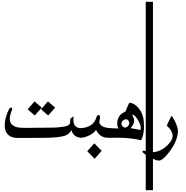

<svg xmlns="http://www.w3.org/2000/svg" viewBox="-20 -1529 2082 2149"><path d="M597.2 -324.7 518.6 -236.3 439.5 -305.7 516.6 -394ZM447.3 -324.7 368.7 -236.3 290 -305.7 366.7 -394ZM902.3 12.7Q848.1 12.7 819.6 -9.3Q791 -31.2 781.2 -69.8H777.8Q753.9 -27.3 709.5 -11.2Q681.6 -1.5 635.5 4.6Q589.4 10.7 522.5 12.7Q488.8 13.7 434.3 14.2Q379.9 14.6 301.3 14.6H171.9Q140.6 14.6 115 5.6Q89.4 -3.4 71 -20.8Q52.7 -38.1 42.7 -63.7Q32.7 -89.4 32.7 -123Q32.7 -213.9 84.5 -314Q94.7 -325.2 103.5 -325.2Q109.4 -325.2 112.8 -321Q116.2 -316.9 116.2 -311Q116.2 -310.1 116 -308.8Q115.7 -307.6 115.7 -306.6L114.7 -298.3Q89.4 -243.2 89.4 -197.8Q89.4 -144.5 139.2 -116.2Q156.7 -106 188.2 -101.8Q219.7 -97.7 268.1 -97.7L583 -100.6Q599.1 -100.6 625 -103Q650.9 -105.5 687.5 -110.4Q746.6 -117.7 760.7 -142.6Q765.6 -151.9 768.1 -200.7Q772.9 -204.1 781.5 -210.7Q790 -217.3 802.7 -227.5Q802.7 -224.1 802.5 -218.8Q802.2 -213.4 802 -207.5Q801.8 -201.7 801.5 -196.3Q801.3 -190.9 801.3 -187.5Q801.3 -141.6 823.5 -117.7Q845.7 -93.8 894.5 -93.8Q898.4 -93.8 902.3 -94.7Z M1237.8 13.7Q1211.4 13.7 1194.3 13.2Q1177.2 12.7 1169.4 11.7Q1090.3 2 1055.2 -76.7Q1044.4 -58.1 1024.2 -41.7Q1003.9 -25.4 979 -13.2Q954.1 -1 926.3 6.1Q898.4 13.2 872.6 13.2V-94.2Q1025.4 -97.7 1060.1 -218.8L1065.9 -232.4Q1070.8 -241.2 1081.5 -241.2Q1099.6 -241.2 1099.6 -219.7V-215.8Q1099.6 -212.9 1099.1 -211.4L1091.8 -157.2Q1109.9 -94.2 1237.8 -94.2ZM1118.2 159.7 1039.1 248 956.5 163.6 1035.6 75.2Z M1592.3 -103.5Q1592.3 -91.8 1590.6 -76.4Q1588.9 -61 1586.2 -44.9Q1583.5 -28.8 1579.6 -13.2Q1575.7 2.4 1571.5 14.4Q1567.4 26.4 1563 33.9Q1558.6 41.5 1554.2 41.5Q1541.5 36.6 1516.8 31.5Q1492.2 26.4 1457.5 22Q1422.9 17.6 1379.4 14.9Q1335.9 12.2 1286.1 12.2Q1267.1 12.2 1247.3 12.5Q1227.5 12.7 1206.5 13.2V-94.2Q1233.4 -93.3 1253.4 -92.5Q1273.4 -91.8 1287.1 -91.8H1298.8Q1301.3 -91.8 1303.7 -91.8Q1306.2 -91.8 1308.1 -92.3Q1292 -110.4 1292 -147.9Q1292 -178.2 1301.3 -201.9Q1310.5 -225.6 1329.1 -245.6Q1338.4 -255.9 1386.7 -284.2Q1395 -307.6 1404.5 -330.3Q1414.1 -353 1425.3 -376.5Q1427.2 -376.5 1431.2 -377.4Q1435.1 -378.4 1437 -378.4Q1456.5 -377 1478.5 -364.3Q1500.5 -351.6 1520.5 -330.6Q1540.5 -309.6 1556.6 -281.7Q1572.8 -253.9 1580.6 -222.7Q1592.3 -176.3 1592.3 -103.5ZM1555.7 -95.2Q1555.7 -113.8 1547.1 -137.9Q1538.6 -162.1 1525.4 -184.8Q1512.2 -207.5 1495.8 -224.9Q1479.5 -242.2 1463.9 -247.6Q1463.4 -244.1 1463.1 -241Q1462.9 -237.8 1461.9 -234.4Q1481 -205.6 1481 -180.2Q1481 -134.8 1440.4 -94.2Q1457.5 -92.3 1483.6 -87.4Q1509.8 -82.5 1546.4 -74.7L1553.7 -78.6Q1555.7 -85 1555.7 -95.2ZM1426.8 -151.9Q1426.8 -158.7 1424.1 -166.3Q1421.4 -173.8 1417 -179.9Q1412.6 -186 1406.2 -189.9Q1399.9 -193.8 1392.6 -193.8Q1382.3 -193.8 1372.6 -189.9Q1362.8 -186 1355.5 -179.4Q1348.1 -172.9 1343.8 -164.1Q1339.4 -155.3 1339.4 -146Q1339.4 -137.7 1342.8 -129.6Q1346.2 -121.6 1351.8 -115.2Q1357.4 -108.9 1364.3 -105Q1371.1 -101.1 1378.4 -101.1Q1387.7 -101.1 1396.5 -105.5Q1405.3 -109.9 1412.1 -117.2Q1418.9 -124.5 1422.9 -133.5Q1426.8 -142.6 1426.8 -151.9Z M1691.9 600.1H1611.3V-1508.8H1691.9Z M1971.7 -67.4Q1971.7 -11.2 1947 49.3Q1922.4 109.9 1869.6 178.7Q1833.5 225.6 1805.9 247.1Q1778.3 268.6 1756.3 268.6Q1723.1 266.6 1659.2 231.9Q1594.7 197.3 1573.7 170.9L1582 155.8Q1649.4 174.3 1681.2 174.3Q1772.5 174.3 1851.1 99.6Q1912.1 41.5 1912.1 -8.8Q1912.1 -64.5 1846.7 -123Q1855 -141.6 1867.2 -167.2Q1879.4 -192.9 1895 -226.6H1906.2Q1918 -210.4 1929.4 -189Q1940.9 -167.5 1950.2 -145.3Q1959.5 -123 1965.3 -102.5Q1971.2 -82 1971.7 -67.4Z"/></svg>

Font: SakalBharati
Style: Regular
Weight: 400
Designer: CDAC GIST
Foundry: CDAC
Version: 13.02